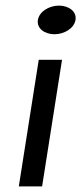

<svg xmlns="http://www.w3.org/2000/svg" viewBox="-20 -664 290 684"><path d="M115 -593C110 -563 139 -542 174 -542C209 -542 244 -563 249 -593C254 -623 225 -644 190 -644C155 -644 120 -623 115 -593ZM47 0H130L201 -451H118Z"/></svg>

Font: Charger Sport
Style: DfBdObl
Weight: 400
Designer: Jasper
Foundry: Cannot Into Space Fonts
Version: Version 1.1